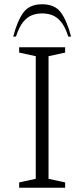

<svg xmlns="http://www.w3.org/2000/svg" viewBox="-20 -882 396 902"><path d="M70 0V-25L148 -42V-618L70 -635V-660H286V-635L208 -618V-42L286 -25V0ZM42 -710Q62 -786 90.5 -824Q119 -862 178 -862Q237 -862 265.5 -824Q294 -786 314 -710H301Q286 -756 267 -779Q248 -802 226 -810.5Q204 -819 178 -819Q152 -819 130 -810.5Q108 -802 89 -779Q70 -756 55 -710Z"/></svg>

Font: Spectral SC ExtraLight
Style: Regular
Weight: 275
Designer: Jean-Baptiste Levee
Foundry: Production Type
Version: Version 2.001